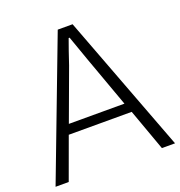

<svg xmlns="http://www.w3.org/2000/svg" viewBox="-132 -828 880 938"><g transform="rotate(-20 308.5 -359.0)"><path d="M164.1 -266.6H453.1L356.4 -534.2Q349.6 -554.7 333.5 -599.1Q317.4 -643.6 311.5 -661.1H306.6Q301.8 -648.4 285.6 -602.1Q269.5 -555.7 262.7 -534.2ZM-2 0 270.5 -717.8H347.7L619.1 0H550.8L472.7 -216.8H145.5L66.4 0Z"/></g></svg>

Font: Gothic A1 Light
Style: Regular
Weight: 300
Version: Version 2.50